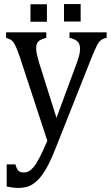

<svg xmlns="http://www.w3.org/2000/svg" viewBox="-20 -711 545 945"><path d="M254 18Q227 87 201.5 129Q176 171 145.5 192.5Q115 214 73 214Q46 214 13 207V98H56Q62 121 71 129.5Q80 138 96 138Q111 138 122.5 131.5Q134 125 146.5 110Q159 95 175.5 63Q192 31 213 -18L77 -432Q63 -472 55 -488Q47 -504 38 -511.5Q29 -519 10 -525V-552H208V-525Q186 -519 176.5 -513Q167 -507 162.5 -498Q158 -489 158 -474Q158 -460 161.5 -444Q165 -428 171 -407L258 -131L356 -396Q364 -417 369 -435.5Q374 -454 374 -470Q374 -494 362.5 -506Q351 -518 322 -525V-552H505V-525Q486 -521 475.5 -512Q465 -503 455 -483Q445 -463 431 -428ZM377 -691V-605H295V-691ZM211 -690V-604H130V-690Z"/></svg>

Font: Myanglish
Style: Regular
Weight: 400
Designer: KyawKyaw ( MaYenGone)
Foundry: TattooFont3D
Version: Version 1.003 December 13, 2014